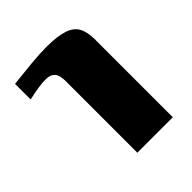

<svg xmlns="http://www.w3.org/2000/svg" viewBox="-138 -547 635 635"><g transform="rotate(-45 179.0 -230.0)"><path d="M143 0V-335Q143 -363 132.5 -374.5Q122 -386 101 -386Q83 -386 64 -383Q45 -380 18 -374V-447Q62 -452 103 -456Q144 -460 179 -460Q228 -460 257 -450.5Q286 -441 297.5 -420Q309 -399 309 -363V0Z"/></g></svg>

Font: r_Genos
Style: Bold
Weight: 700
Designer: Robert E. Leuschke
Foundry: Robert E. Leuschke
Version: Version 2.000;June 29, 2024;FontCreator 14.0.0.2814 32-bit